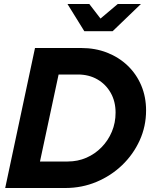

<svg xmlns="http://www.w3.org/2000/svg" viewBox="-20 -940 764 960"><path d="M6 0 155 -700H385.8Q456 -700 515.3 -676.9Q574.5 -653.7 618.5 -611.6Q662.4 -569.4 686.4 -512.4Q710.4 -455.4 710.4 -387.9Q710.4 -308.5 678.5 -238.2Q646.6 -168 590.9 -114.5Q535.2 -61 462.3 -30.5Q389.5 0 307 0ZM179.9 -132.5H318.5Q368.7 -132.5 411.9 -151.3Q455 -170.1 487.9 -203.8Q520.9 -237.5 539.4 -281.8Q557.9 -326.1 557.9 -376.8Q557.9 -432.8 533.5 -475.8Q509.1 -518.9 466.7 -543.2Q424.3 -567.5 368.8 -567.5H273ZM401.6 -784 317.3 -920.1H426.4L482.5 -847.2L568.8 -920.1H684.7L543.2 -784Z"/></svg>

Font: Red Hat Display VF
Style: Italic
Weight: 300
Italic angle: -12°
Designer: Pentagram, MCKL
Foundry: Pentagram, MCKL
Version: Version 1.010